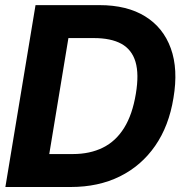

<svg xmlns="http://www.w3.org/2000/svg" viewBox="-20 -748 734 768"><path d="M262.7 0H69.8L91.8 -131.8H271.5Q339.8 -131.8 391.6 -157.5Q443.4 -183.1 476.6 -236.6Q509.8 -290 523.4 -373Q536.6 -451.7 522 -500.7Q507.3 -549.8 465.6 -572.8Q423.8 -595.7 355.5 -595.7H165L187.5 -727.5H377.9Q487.8 -727.5 560.5 -682.6Q633.3 -637.7 663.3 -554.4Q693.4 -471.2 673.8 -356Q655.8 -244.1 600.6 -164.6Q545.4 -85 459.7 -42.5Q374 0 262.7 0ZM275.4 -727.5 155.3 0H1.5L122.1 -727.5Z"/></svg>

Font: Inter Tight
Style: Bold Italic
Weight: 700
Italic angle: -9.39999°
Designer: Rasmus Andersson
Foundry: rsms
Version: Version 3.004